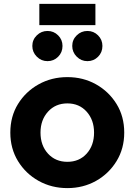

<svg xmlns="http://www.w3.org/2000/svg" viewBox="-20 -954 691 986"><path d="M326 12Q407 12 473 -25Q539 -62 578.5 -126.5Q618 -191 618 -273Q618 -356 578.5 -420Q539 -484 473 -521Q407 -558 326 -558Q245 -558 178.5 -521Q112 -484 72.5 -420Q33 -356 33 -273Q33 -191 72.5 -126.5Q112 -62 178.5 -25Q245 12 326 12ZM326 -123Q265 -123 226.5 -165Q188 -207 188 -273Q188 -338 226.5 -380.5Q265 -423 326 -423Q387 -423 425 -380.5Q463 -338 463 -273Q463 -207 425 -165Q387 -123 326 -123ZM182 -825H470V-934H182ZM224 -640Q256 -640 278.5 -662.5Q301 -685 301 -718Q301 -750 278.5 -772.5Q256 -795 224 -795Q192 -795 169 -772.5Q146 -750 146 -718Q146 -686 169 -663Q192 -640 224 -640ZM429 -640Q461 -640 483.5 -662.5Q506 -685 506 -718Q506 -750 483.5 -772.5Q461 -795 429 -795Q397 -795 374 -772.5Q351 -750 351 -718Q351 -686 374 -663Q397 -640 429 -640Z"/></svg>

Font: Plus Jakarta Sans ExtraBold
Style: Regular
Weight: 800
Designer: Gumpita Rahayu
Foundry: Tokotype
Version: Version 2.004; ttfautohint (v1.8.3)